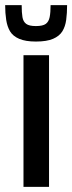

<svg xmlns="http://www.w3.org/2000/svg" viewBox="-36 -724 280 744"><path d="M55 0V-510H154V0ZM103 -563Q63 -563 38.5 -573.5Q14 -584 3 -602.5Q-8 -621 -12 -647Q-16 -673 -16 -704H48Q48 -675 51 -657.5Q54 -640 65.5 -631.5Q77 -623 103 -623Q130 -623 141.5 -631.5Q153 -640 156.5 -658Q160 -676 160 -704H224Q224 -673 220.5 -647Q217 -621 205.5 -602.5Q194 -584 169.5 -573.5Q145 -563 103 -563Z"/></svg>

Font: Saira Condensed SemiBold
Style: Regular
Weight: 600
Width: 3
Designer: Hector Gatti with collaboration of the Omnibus-Type team
Foundry: Omnibus-Type
Version: Version 1.100